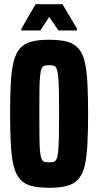

<svg xmlns="http://www.w3.org/2000/svg" viewBox="-20 -885 467 913"><path d="M213 8Q163 8 129 -1Q95 -10 75 -33Q55 -56 45 -95.5Q35 -135 31.5 -196Q28 -257 28 -344Q28 -431 31.5 -492Q35 -553 45 -592.5Q55 -632 75 -655Q95 -678 129 -687Q163 -696 213 -696Q264 -696 298 -687Q332 -678 352.5 -655Q373 -632 382.5 -592.5Q392 -553 395.5 -492Q399 -431 399 -344Q399 -257 395.5 -196Q392 -135 382.5 -95.5Q373 -56 352.5 -33Q332 -10 298 -1Q264 8 213 8ZM213 -113Q227 -113 235.5 -115.5Q244 -118 249 -129Q254 -140 256.5 -164.5Q259 -189 260 -233Q261 -277 261 -344Q261 -411 260 -455Q259 -499 256.5 -523.5Q254 -548 249 -559Q244 -570 235.5 -572.5Q227 -575 213 -575Q200 -575 191.5 -572.5Q183 -570 178 -559Q173 -548 170.5 -523.5Q168 -499 167.5 -455.5Q167 -412 167 -344Q167 -277 167.5 -233Q168 -189 170.5 -164.5Q173 -140 178 -129Q183 -118 191.5 -115.5Q200 -113 213 -113ZM82 -740V-749L149 -865H277L346 -749V-740H258L214 -804L172 -740Z"/></svg>

Font: Saira ExtraCondensed ExtraBold
Style: Regular
Weight: 800
Width: 2
Designer: Hector Gatti with collaboration of the Omnibus-Type team
Foundry: Omnibus-Type
Version: Version 1.101